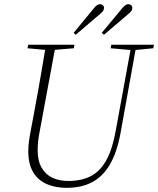

<svg xmlns="http://www.w3.org/2000/svg" viewBox="-20 -889 760 923"><path d="M211 -648 112 -657 116 -674H338L335 -657L227 -648ZM300 14Q246 14 204 -4.5Q162 -23 139 -62Q116 -101 116 -163Q116 -184 119 -207.5Q122 -231 127 -257L143 -342Q156 -413 166 -468Q176 -523 184 -572.5Q192 -622 201 -674H248L171 -258Q166 -234 163.5 -211.5Q161 -189 161 -167Q161 -116 180 -83Q199 -50 232 -34.5Q265 -19 308 -19Q372 -19 417 -42.5Q462 -66 491.5 -119.5Q521 -173 537 -264L612 -674H636L559 -247Q542 -156 508.5 -98.5Q475 -41 423.5 -13.5Q372 14 300 14ZM614 -648 512 -657 515 -674H720L717 -657L624 -648ZM334 -731 427 -844Q438 -858 445.5 -863.5Q453 -869 461 -869Q469 -869 474.5 -864Q480 -859 480 -851Q480 -843 475.5 -836.5Q471 -830 459 -820L344 -722ZM469 -731 563 -844Q573 -857 581 -863Q589 -869 597 -869Q605 -869 610.5 -864Q616 -859 616 -851Q616 -843 611.5 -836.5Q607 -830 595 -820L480 -722Z"/></svg>

Font: Source Serif 4 48pt Light
Style: Italic
Weight: 300
Italic angle: -12°
Designer: Frank Grießhammer
Foundry: Adobe Systems Incorporated
Version: Version 4.004;hotconv 1.0.116;makeotfexe 2.5.65601